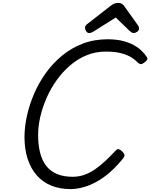

<svg xmlns="http://www.w3.org/2000/svg" viewBox="-20 -1286 1037 1325"><path d="M467 19Q393 19 334 -5Q275 -29 234 -75.5Q193 -122 171 -189Q149 -256 149 -340Q149 -409 165.5 -485Q182 -561 214.5 -637Q247 -713 295 -780.5Q343 -848 407 -901Q471 -954 550 -984.5Q629 -1015 724 -1015Q787 -1015 837.5 -1001Q888 -987 926.5 -960.5Q965 -934 992 -894Q1000 -883 995.5 -874.5Q991 -866 977 -855Q964 -845 954.5 -843.5Q945 -842 931 -854Q906 -880 875 -896.5Q844 -913 804 -921.5Q764 -930 709 -930Q640 -930 578.5 -905Q517 -880 465 -835.5Q413 -791 372 -734Q331 -677 302.5 -612.5Q274 -548 258.5 -482Q243 -416 243 -355Q243 -283 257.5 -229Q272 -175 301 -139Q330 -103 375 -84.5Q420 -66 481 -66Q523 -66 560.5 -79Q598 -92 633.5 -116Q669 -140 705 -173.5Q741 -207 779 -248Q791 -260 802.5 -255.5Q814 -251 824 -240Q838 -226 839 -216Q840 -206 829 -192Q763 -111 698.5 -65Q634 -19 575.5 0Q517 19 467 19ZM595 -1058Q583 -1058 575 -1070Q567 -1082 567 -1093Q567 -1103 570.5 -1108Q574 -1113 578 -1117L740 -1243Q755 -1256 768.5 -1261Q782 -1266 798 -1266Q811 -1266 821.5 -1259.5Q832 -1253 840 -1240L933 -1110Q938 -1103 938.5 -1097.5Q939 -1092 939 -1087Q939 -1075 926 -1066.5Q913 -1058 904 -1058Q894 -1058 887 -1063Q880 -1068 872 -1075L779 -1165L626 -1069Q619 -1065 611.5 -1061.5Q604 -1058 595 -1058Z"/></svg>

Font: Playwrite AU TAS
Style: Regular
Weight: 400
Designer: Veronika Burian, José Scaglione
Foundry: TypeTogether
Version: Version 1.002